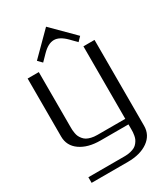

<svg xmlns="http://www.w3.org/2000/svg" viewBox="-243 -924 1089 1243"><g transform="rotate(-30 302.0 -302.5)"><path d="M312.5 -814.5 474.1 -652.8 444.8 -622.6 400.9 -667.5Q354 -714.4 312.5 -714.4Q270 -714.4 224.1 -667.5L180.2 -622.6L150.9 -652.8ZM541.5 -583.5V58.1Q541.5 127.4 484.1 168Q426.8 208.5 333.5 208.5H62.5V166.5H333.5Q358.4 166.5 378.4 161.6Q398.4 156.7 411.1 149.4Q423.8 142.1 433.1 130.1Q442.4 118.2 447.3 107.7Q452.1 97.2 454.8 82.5Q457.5 67.9 458 58.3Q458.5 48.8 458.5 35.6V0H250Q156.2 0 98.9 -40.3Q41.5 -80.6 41.5 -149.9V-583.5H125V-172.9Q125 -159.7 125.5 -149.9Q126 -140.1 128.7 -125.5Q131.3 -110.8 136.2 -100.3Q141.1 -89.8 150.4 -78.1Q159.7 -66.4 172.4 -58.8Q185.1 -51.3 205.1 -46.4Q225.1 -41.5 250 -41.5H458.5V-583.5Z"/></g></svg>

Font: Gputeks
Style: Regular
Weight: 500
Version: Version 0.9